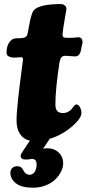

<svg xmlns="http://www.w3.org/2000/svg" viewBox="-20 -666 426 929"><path d="M139.6 242.2Q84 242.2 57.1 220.9Q30.3 199.7 30.3 170.4Q30.3 155.8 39.3 147Q48.3 138.2 64.9 138.2Q68.4 138.2 71.3 138.9Q74.2 139.6 76.4 140.4Q78.6 141.1 81.1 142.8Q83.5 144.5 84.5 145.5Q85.4 146.5 87.4 149.2Q89.4 151.9 89.8 152.6Q90.3 153.3 92.3 156.7L94.2 160.2Q104.5 179.7 123.5 179.7Q138.7 179.7 147.9 165.3Q157.2 150.9 157.2 129.9Q157.2 103 134.8 103Q131.8 103 123 104.5Q114.3 106 104.5 106Q80.1 106 80.1 87.9Q80.1 83.5 81.8 79.8Q83.5 76.2 88.1 69.3Q92.8 62.5 95.7 57.6L124.5 14.6Q94.7 8.3 77.4 -16.8Q60.1 -42 60.1 -81.5Q60.1 -119.6 67.9 -189.9Q75.7 -260.3 83.5 -316.9Q91.3 -373.5 91.3 -377.9Q91.3 -389.2 83 -389.2Q79.1 -389.2 68.6 -388.2Q58.1 -387.2 49.8 -387.2Q32.2 -387.2 21 -394Q11.7 -398.4 11.7 -411.6Q11.7 -451.2 34.7 -471.7Q44.9 -480.5 57.6 -480.5Q85 -480.5 95.7 -483.4Q109.9 -487.3 113.3 -502Q114.7 -507.8 119.1 -533.2Q123.5 -558.6 126.5 -570.8Q135.3 -607.4 143.6 -616.7Q157.2 -632.3 195.8 -640.1Q231.9 -646.5 272.5 -646.5Q285.2 -646.5 293.2 -639.9Q301.3 -633.3 301.3 -623Q301.3 -618.2 300 -611.6Q298.8 -605 296.6 -593.8Q294.4 -582.5 293 -571.8Q282.7 -513.2 282.7 -499.5Q282.7 -491.2 285.4 -487.5Q288.1 -483.9 296.4 -483.4Q313 -482.4 336.4 -483.4Q343.3 -483.9 349.1 -484.9Q355 -485.8 358.4 -485.8Q379.4 -485.8 379.4 -460.4Q379.4 -460 374 -435.5Q374 -435.1 372.3 -426.5Q370.6 -418 369.6 -414.6Q362.3 -393.1 343.3 -393.1Q336.4 -393.1 320.8 -394.5Q305.2 -396 296.4 -396Q282.7 -396 276.6 -387.9Q270.5 -379.9 267.6 -362.3Q248 -233.9 248 -161.6Q248 -139.2 256.8 -129.2Q265.6 -119.1 284.2 -119.1Q298.3 -119.1 308.1 -124.5Q324.2 -131.8 335 -149.9Q344.2 -160.6 348.6 -160.6Q359.9 -160.6 366.9 -147.2Q374 -133.8 374 -120.1Q374 -98.1 345.7 -70.1Q317.4 -42 286.1 -23.4Q253.4 -3.9 220.7 5.4L188.5 53.7Q200.7 51.3 208 51.3Q241.7 51.3 263.7 71.8Q285.6 92.3 285.6 125Q285.6 143.1 276.1 162.8Q266.6 182.6 249 200.7Q231.4 218.8 202.6 230.5Q173.8 242.2 139.6 242.2Z"/></svg>

Font: Cooper* ExtraBold
Style: Italic
Weight: 800
Italic angle: -7°
Designer: Owen Earl
Foundry: indestructible type*
Version: Version 0.001